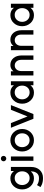

<svg xmlns="http://www.w3.org/2000/svg" viewBox="1626 -2388 976 4267"><g transform="rotate(-90 2113.5 -255.0)"><path d="M283 -512Q176 -512 106 -436Q37 -359 37 -250Q37 -140 106 -64Q176 12 283 12Q371 12 425 -45Q429 -48 431.5 -52.5Q434 -57 438 -61Q437 -53 437 -47.5Q437 -42 437 -34Q436 -2 426.5 25Q417 52 400 75Q362 124 288 124Q241 124 204 113.5Q167 103 133 80L89 158Q114 174 142.5 186.5Q171 199 207 206Q243 213 291 213Q401 213 468 141Q536 69 536 -50V-500H446V-430Q442 -436 438.5 -441Q435 -446 430 -450Q374 -512 283 -512ZM289 -416Q356 -416 397 -368Q418 -344 428.5 -314.5Q439 -285 439 -250Q439 -214 428.5 -184.5Q418 -155 397 -131Q356 -84 289 -84Q221 -84 178 -131Q134 -180 134 -250Q134 -320 178 -368Q221 -416 289 -416Z M673 0H769V-500H673ZM782 -663Q782 -688 765 -706Q747 -723 722 -723Q697 -723 680 -706Q662 -688 662 -663Q662 -638 680 -621Q697 -603 722 -603Q747 -603 765 -621Q782 -638 782 -663Z M1130 -415Q1198 -415 1241 -368Q1284 -320 1284 -250Q1284 -215 1273.5 -185.5Q1263 -156 1241 -132Q1198 -85 1130 -85Q1062 -85 1019 -132Q976 -181 976 -250Q976 -285 987 -314.5Q998 -344 1019 -368Q1062 -415 1130 -415ZM1130 -512Q1023 -512 951 -436Q880 -360 880 -250Q880 -141 951 -64Q1023 12 1130 12Q1237 12 1309 -64Q1380 -141 1380 -250Q1380 -360 1309 -436Q1237 -512 1130 -512Z M1407 -500 1607 0H1711L1911 -500H1807L1659 -131L1511 -500Z M2351 -500V-431Q2348 -435 2345 -440Q2342 -445 2337 -449Q2281 -512 2188 -512Q2081 -512 2012 -436Q1942 -360 1942 -250Q1942 -141 2012 -64Q2081 12 2188 12Q2281 12 2337 -49Q2341 -53 2344.5 -58Q2348 -63 2351 -68V0H2441V-500ZM2194 -416Q2261 -416 2302 -368Q2323 -344 2333.5 -315Q2344 -286 2344 -250Q2344 -215 2333.5 -185.5Q2323 -156 2302 -132Q2261 -84 2194 -84Q2126 -84 2083 -132Q2039 -180 2039 -250Q2039 -320 2083 -368Q2126 -416 2194 -416Z M3014 0V-264Q3014 -319 2999 -364.5Q2984 -410 2955 -444Q2896 -512 2804 -512Q2725 -512 2675 -457Q2672 -454 2668.5 -450.5Q2665 -447 2663 -442V-500H2570V0H2667V-267Q2667 -334 2703 -375Q2738 -415 2792 -415Q2846 -415 2882 -375Q2917 -335 2917 -267V0Z M3575 0V-264Q3575 -319 3560 -364.5Q3545 -410 3516 -444Q3457 -512 3365 -512Q3286 -512 3236 -457Q3233 -454 3229.5 -450.5Q3226 -447 3224 -442V-500H3131V0H3228V-267Q3228 -334 3264 -375Q3299 -415 3353 -415Q3407 -415 3443 -375Q3478 -335 3478 -267V0Z M4073 -500V-431Q4070 -435 4067 -440Q4064 -445 4059 -449Q4003 -512 3910 -512Q3803 -512 3734 -436Q3664 -360 3664 -250Q3664 -141 3734 -64Q3803 12 3910 12Q4003 12 4059 -49Q4063 -53 4066.5 -58Q4070 -63 4073 -68V0H4163V-500ZM3916 -416Q3983 -416 4024 -368Q4045 -344 4055.5 -315Q4066 -286 4066 -250Q4066 -215 4055.5 -185.5Q4045 -156 4024 -132Q3983 -84 3916 -84Q3848 -84 3805 -132Q3761 -180 3761 -250Q3761 -320 3805 -368Q3848 -416 3916 -416Z"/></g></svg>

Font: Unageo
Style: Medium
Weight: 500
Designer: Richard Sepsi
Foundry: Richard Sepsi
Version: Version 2.000